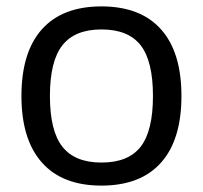

<svg xmlns="http://www.w3.org/2000/svg" viewBox="-20 -570 634 600"><path d="M297 -62Q381 -62 419.5 -111.5Q458 -161 458 -270Q458 -379 419.5 -428.5Q381 -478 297 -478Q214 -478 175 -428.5Q136 -379 136 -270Q136 -161 175 -111.5Q214 -62 297 -62ZM47 -270Q47 -407 111 -478.5Q175 -550 297 -550Q419 -550 483 -478.5Q547 -407 547 -270Q547 -133 483 -61.5Q419 10 297 10Q175 10 111 -62Q47 -134 47 -270Z"/></svg>

Font: EncodeSans
Style: Regular
Weight: 400
Designer: Pablo Impallari, Andres Torresi
Foundry: Pablo Impallari, Andres Torresi
Version: Version 1.000; ttfautohint (v1.4.1)